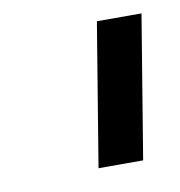

<svg xmlns="http://www.w3.org/2000/svg" viewBox="-43 -768 310 331"><g transform="rotate(-10 112.0 -602.0)"><path d="M146.3 -727.3 105.1 -477.3H183.2L224.4 -727.3Z"/></g></svg>

Font: Riot Sans 2.0
Style: Italic
Weight: 400
Italic angle: -9.39999°
Designer: Rasmus Andersson
Foundry: rsms
Version: Version 3.006;hotconv 1.0.109;makeotfexe 2.5.65596